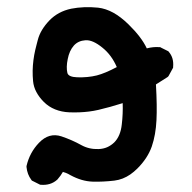

<svg xmlns="http://www.w3.org/2000/svg" viewBox="-20 -503 540 541"><path d="M91.3 16.6 71.8 6.8 69.8 5.9 68.4 3.9Q62.5 -3.9 59.1 -12.9Q55.7 -22 54.7 -32.2V-33.7V-35.2Q63.5 -73.2 89.8 -100.6Q118.2 -130.4 153.3 -118.7Q183.6 -108.4 209 -94.2Q231 -82 257.8 -83Q271 -83.5 281.7 -88.1Q292.5 -92.8 301.8 -101.6Q319.8 -119.6 323.2 -152.8Q326.7 -182.1 325.7 -212.4Q290.5 -201.2 257.3 -193.4Q244.1 -190.4 230.7 -188.7Q217.3 -187 203.4 -186.5Q189.5 -186 175.3 -186.5Q153.3 -187.5 135.3 -194.8Q117.2 -202.1 103.5 -215.8Q90.3 -229 82.5 -243.7Q74.7 -258.3 73.2 -274.4Q71.8 -289.1 72 -304Q72.3 -318.8 74.2 -333.5Q75.2 -340.8 76.4 -347.9Q77.6 -355 79.3 -362.1Q81.1 -369.1 82.8 -376.2Q84.5 -383.3 86.4 -390.1Q90.3 -405.3 98.6 -418.9Q106.9 -432.6 119.1 -445.3Q143.6 -470.7 180.7 -478.5Q216.3 -485.4 256.3 -481.4Q277.8 -479 299.1 -467.3Q320.3 -455.6 341.8 -434.6Q378.9 -398.4 393.6 -366.7Q412.1 -371.6 429.7 -370.1H431.6L433.1 -369.1L452.6 -359.4L454.6 -358.4L455.6 -356.9Q470.2 -340.3 467.8 -314.5V-312.5L466.8 -310.5L455.1 -289.1L453.6 -287.1L451.7 -285.6L419.4 -265.1Q422.9 -203.1 420.9 -164.6Q418.9 -123 407.7 -90.3Q396 -57.1 367.2 -28.3Q357.4 -18.6 347.2 -11.5Q336.9 -4.4 325.7 0Q314.5 4.4 302.2 5.9Q286.1 7.8 270.8 8.5Q255.4 9.3 240.7 8.8Q210.4 7.8 178.7 -9.3Q171.4 -13.7 165.5 -15.9Q159.7 -18.1 157.2 -18.6Q151.9 -8.8 142.1 2.4L141.6 2.9L141.1 3.4Q122.6 20 94.7 17.6H93.3ZM309.1 -314Q294.4 -348.1 268.6 -368.7Q241.2 -391.1 220.7 -389.6Q200.2 -388.2 188 -374.5Q175.3 -359.9 170.9 -336.9Q166 -313.5 169.9 -297.4Q172.9 -286.1 197.3 -285.2Q227.5 -284.2 252.9 -290.5Q275.9 -296.4 309.1 -314Z"/></svg>

Font: NaikaiFont
Style: Bold
Weight: 700
Version: Version 1.89